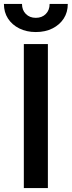

<svg xmlns="http://www.w3.org/2000/svg" viewBox="-52 -950 363 970"><path d="M189.9 -727.5V0H68.4V-727.5ZM128.9 -788.1Q82 -788.1 45.4 -806.4Q8.8 -824.7 -11.7 -856.4Q-32.2 -888.2 -32.2 -930.2H59.1Q59.1 -898.9 78.6 -879.4Q98.1 -859.9 128.9 -859.9Q160.2 -859.9 179.4 -879.4Q198.7 -898.9 198.7 -930.2H290.5Q290.5 -888.2 270 -856.4Q249.5 -824.7 213.1 -806.4Q176.8 -788.1 128.9 -788.1Z"/></svg>

Font: Inter Cardless Tabular Medium
Style: Regular
Weight: 500
Designer: Rasmus Andersson
Foundry: rsms
Version: Version 4.000;git-4fc901f